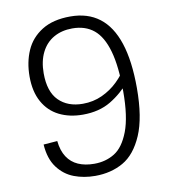

<svg xmlns="http://www.w3.org/2000/svg" viewBox="-84 -813 788 896"><g transform="rotate(-10 310.0 -365.5)"><path d="M83 -175 148.5 -180Q153.5 -133.5 173 -103.8Q192.5 -74 224.8 -59.8Q257 -45.5 301 -45.5Q355 -45.5 397.2 -71.5Q439.5 -97.5 465.8 -166.2Q492 -235 492 -355.5Q492 -474 471.2 -546.8Q450.5 -619.5 410.2 -652.5Q370 -685.5 308.5 -685.5Q258.5 -685.5 220.5 -664Q182.5 -642.5 161.8 -601Q141 -559.5 141 -502Q141 -415 183.2 -372.8Q225.5 -330.5 297 -330.5Q346.5 -330.5 388.8 -350Q431 -369.5 463.2 -400.8Q495.5 -432 517.5 -469.5L519.5 -399Q476 -346.5 420.8 -313.5Q365.5 -280.5 288.5 -280.5Q225 -280.5 176.5 -304.8Q128 -329 100.8 -378Q73.5 -427 73.5 -498.5Q73.5 -566.5 97.5 -621.2Q121.5 -676 174.2 -709Q227 -742 309 -742Q391 -742 446.2 -700Q501.5 -658 529.5 -573Q557.5 -488 557.5 -359Q557.5 -219.5 522 -137.2Q486.5 -55 428.5 -22Q370.5 11 295.5 11Q241.5 11 195.5 -6.5Q149.5 -24 118.5 -65.5Q87.5 -107 83 -175Z"/></g></svg>

Font: Monaspace Neon Var ExtraLight
Style: Regular
Weight: 200
Designer: Riley Cran and the Lettermatic Team
Version: Version 1.200 (Monaspace Neon Var)